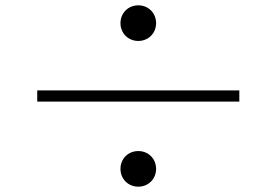

<svg xmlns="http://www.w3.org/2000/svg" viewBox="-20 -729 1040 722"><path d="M500 -575C538 -575 567 -604 567 -642C567 -680 538 -709 500 -709C462 -709 433 -680 433 -642C433 -604 462 -575 500 -575ZM880 -389H120V-347H880ZM500 -27C538 -27 567 -56 567 -94C567 -132 538 -161 500 -161C462 -161 433 -132 433 -94C433 -56 462 -27 500 -27Z"/></svg>

Font: Noto Serif CJK JP Light
Style: Regular
Weight: 300
Designer: Ryoko NISHIZUKA 西塚涼子 (kana & ideographs); Frank Grießhammer (Latin, Greek & Cyrillic); Wenlong ZHANG 张文龙 (bopomofo); San
Foundry: Adobe Systems Incorporated
Version: Version 1.001;PS 1.001;hotconv 16.6.54;makeotf.lib2.5.65590